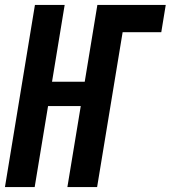

<svg xmlns="http://www.w3.org/2000/svg" viewBox="-24 -755 689 775"><path d="M-4 0 117 -735H237L186 -425H318L369 -735H645L627 -625H471L368 0H248L302 -327H170L116 0Z"/></svg>

Font: Iosevka Extrabold Extended
Style: Italic
Weight: 800
Width: 7
Italic angle: -9°
Monospace: yes
Designer: Belleve Invis
Foundry: Belleve Invis
Version: Version 32.5.0; ttfautohint (v1.8.4)